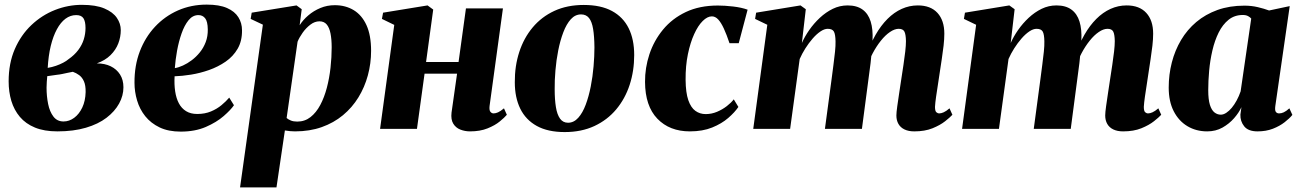

<svg xmlns="http://www.w3.org/2000/svg" viewBox="-20 -559 5639 833"><path d="M229 11Q172 11 131.8 -5.5Q91.5 -22 66.2 -52Q41 -82 29.2 -121.2Q17.5 -160.5 17.5 -206Q17.5 -284.5 44.2 -346Q71 -407.5 116.5 -450.5Q162 -493.5 218.8 -515.8Q275.5 -538 335 -538Q396 -538 433 -522.2Q470 -506.5 487 -481.5Q504 -456.5 504 -428.5Q504 -398.5 493.2 -370.5Q482.5 -342.5 459.5 -319.8Q436.5 -297 400 -284Q434.5 -284 460.2 -271.5Q486 -259 500.8 -235.8Q515.5 -212.5 515.5 -180.5Q515.5 -144 496.8 -109.8Q478 -75.5 442 -48Q406 -20.5 352.5 -4.8Q299 11 229 11ZM255.5 -32Q280.5 -32 302 -48Q323.5 -64 337 -92.5Q350.5 -121 351.5 -159.5Q352 -188.5 344.2 -206Q336.5 -223.5 323.5 -233Q310.5 -242.5 296 -247.5Q285 -245.5 273.2 -243Q261.5 -240.5 249.8 -238Q238 -235.5 227 -234.5Q216.5 -233 206 -231.5Q195.5 -230 185 -228.5Q184 -218 183 -204.2Q182 -190.5 182 -178.5Q182 -141.5 188.8 -108Q195.5 -74.5 211.8 -53.2Q228 -32 255.5 -32ZM187 -264.5Q205.5 -267.5 222.8 -273.5Q240 -279.5 254.2 -287Q268.5 -294.5 277 -302Q303 -320 319.5 -342Q336 -364 343.5 -388.2Q351 -412.5 351 -437.5Q351 -466 342 -479.8Q333 -493.5 310.5 -493.5Q285.5 -493.5 264.2 -477.8Q243 -462 226.8 -432Q210.5 -402 200.2 -359.8Q190 -317.5 187 -264.5Z M995 -102.5Q981.5 -82.5 950.5 -55.5Q919.5 -28.5 872.8 -8.2Q826 12 764 12Q710.5 12 672.5 -6.2Q634.5 -24.5 610.2 -54.8Q586 -85 574.8 -123Q563.5 -161 563.5 -200Q563 -274 586.5 -335.8Q610 -397.5 652.5 -443Q695 -488.5 752.2 -513.8Q809.5 -539 877 -539Q931.5 -539 965 -524.2Q998.5 -509.5 1014.2 -484.2Q1030 -459 1030 -427.5Q1030.5 -381 1011 -347.5Q991.5 -314 958.8 -291.5Q926 -269 887 -255.2Q848 -241.5 808.8 -235.2Q769.5 -229 737.5 -228Q735.5 -192.5 740 -162.5Q744.5 -132.5 756 -110.8Q767.5 -89 787.2 -76.8Q807 -64.5 835.5 -64.5Q869 -64.5 895.2 -75.5Q921.5 -86.5 941.2 -103Q961 -119.5 974.5 -135.5ZM841 -493.5Q816 -493.5 798 -471.2Q780 -449 767.8 -414Q755.5 -379 748.2 -339Q741 -299 738.5 -263.5Q754.5 -266 773.8 -274.8Q793 -283.5 812 -297.8Q831 -312 847 -331.8Q863 -351.5 872.5 -376.5Q882 -401.5 881.5 -431.5Q881 -466 870 -479.8Q859 -493.5 841 -493.5Z M1021.5 254 1120.5 -452 1067.5 -477 1072 -504 1266.5 -535.5 1289 -519 1280 -449.5Q1294.5 -472.5 1317.5 -492.2Q1340.5 -512 1369.8 -524.2Q1399 -536.5 1432.5 -536.5Q1479 -536.5 1514.5 -515Q1550 -493.5 1570 -449.8Q1590 -406 1590 -338.5Q1590 -284 1576 -232.2Q1562 -180.5 1535 -136.5Q1508 -92.5 1468 -59.2Q1428 -26 1375.8 -7.5Q1323.5 11 1260 11Q1250 11 1238.5 10Q1227 9 1216 7L1179.5 254ZM1223.5 -47Q1231 -40.5 1242.2 -36Q1253.5 -31.5 1269.5 -31.5Q1302.5 -31.5 1327.2 -51Q1352 -70.5 1369.5 -103.5Q1387 -136.5 1398 -178.2Q1409 -220 1414 -265.5Q1419 -311 1419 -353.5Q1419 -388 1414 -413.5Q1409 -439 1397.5 -452.8Q1386 -466.5 1366 -466.5Q1345.5 -466.5 1326.5 -452Q1307.5 -437.5 1293 -417Q1278.5 -396.5 1271 -378Z M2104 -99Q2102 -80.5 2107.8 -73.8Q2113.5 -67 2121.5 -67Q2130 -67 2140.5 -71.5Q2151 -76 2166.5 -89L2179 -61Q2169 -49 2148.2 -32Q2127.5 -15 2095.2 -2Q2063 11 2019 11Q1997 11 1977.2 3.2Q1957.5 -4.5 1946.5 -22.5Q1935.5 -40.5 1939 -70.5L1963 -239.5H1822L1789 0H1629L1690.5 -451L1637 -477L1642 -504L1835 -535.5L1859.5 -517.5L1828.5 -290H1969.5L2001.5 -522.5H2162Z M2512.5 -537.5Q2587 -537.5 2635.2 -511.2Q2683.5 -485 2707.5 -436.5Q2731.5 -388 2731.5 -320Q2731.5 -251.5 2711.8 -191Q2692 -130.5 2653.5 -84.5Q2615 -38.5 2558.8 -12.2Q2502.5 14 2430 14Q2357 14 2309 -12.5Q2261 -39 2237.2 -87.5Q2213.5 -136 2213.5 -202Q2213 -272.5 2232.8 -333.2Q2252.5 -394 2291 -440Q2329.5 -486 2385.2 -511.8Q2441 -537.5 2512.5 -537.5ZM2501 -496.5Q2475.5 -496.5 2456.5 -475.5Q2437.5 -454.5 2424 -419Q2410.5 -383.5 2402 -340.8Q2393.5 -298 2389.8 -254Q2386 -210 2386.5 -172Q2386.5 -127 2391.8 -94.5Q2397 -62 2409.8 -44.2Q2422.5 -26.5 2444.5 -26.5Q2469.5 -26.5 2488.8 -48Q2508 -69.5 2521.2 -105Q2534.5 -140.5 2543 -183.8Q2551.5 -227 2555.2 -271.2Q2559 -315.5 2559 -353.5Q2558.5 -402 2553.2 -433.5Q2548 -465 2535.5 -480.8Q2523 -496.5 2501 -496.5Z M2973 11Q2885 11 2832 -44Q2779 -99 2778.5 -203.5Q2778 -264.5 2797.5 -323.5Q2817 -382.5 2856.5 -430.5Q2896 -478.5 2955.5 -506.8Q3015 -535 3094.5 -535Q3124 -535 3160.8 -530.8Q3197.5 -526.5 3223.5 -517L3185 -371.5H3145Q3132.5 -409 3120.5 -435Q3108.5 -461 3096 -474.5Q3083.5 -488 3068.5 -488Q3049 -488 3028.8 -468Q3008.5 -448 2991.8 -411.2Q2975 -374.5 2964.5 -324Q2954 -273.5 2954.5 -212.5Q2955 -157 2966.2 -124.5Q2977.5 -92 2997 -78Q3016.5 -64 3041.5 -64Q3067.5 -64 3091 -74Q3114.5 -84 3133.2 -98.5Q3152 -113 3163.5 -128L3183.5 -95Q3168 -72 3139.5 -47.2Q3111 -22.5 3069.8 -5.8Q3028.5 11 2973 11Z M3476 -519 3459 -372.5Q3471 -400 3491 -428.8Q3511 -457.5 3537 -481.8Q3563 -506 3593.2 -520.8Q3623.5 -535.5 3657.5 -535.5Q3697.5 -535.5 3722.2 -517.5Q3747 -499.5 3757.5 -465.5Q3768 -431.5 3765.5 -384Q3765 -376 3764 -365.5Q3763 -355 3761.5 -344Q3760 -333 3758.5 -324.5L3740 -318.5Q3756 -368.5 3779 -408.5Q3802 -448.5 3830.5 -477Q3859 -505.5 3892.2 -520.5Q3925.5 -535.5 3962 -535.5Q4017.5 -535.5 4047.2 -503Q4077 -470.5 4077 -413Q4077 -389.5 4073.8 -361Q4070.5 -332.5 4066 -303.2Q4061.5 -274 4057.5 -247Q4054 -222.5 4049.5 -193.8Q4045 -165 4041.2 -139Q4037.5 -113 4036.5 -95.5Q4036.5 -77.5 4042.2 -72.2Q4048 -67 4055 -67Q4063.5 -67 4074.2 -71.8Q4085 -76.5 4099.5 -89L4112 -61Q4102 -50 4080.5 -33Q4059 -16 4025.8 -2.5Q3992.5 11 3946.5 11Q3921.5 11 3904 2.5Q3886.5 -6 3877.8 -21.5Q3869 -37 3869 -58Q3869 -70.5 3872.8 -98Q3876.5 -125.5 3881.5 -157.5Q3886.5 -189.5 3890.5 -217Q3895 -247.5 3899.8 -278.2Q3904.5 -309 3907.5 -335.8Q3910.5 -362.5 3910.5 -380.5Q3910 -410 3903.8 -422Q3897.5 -434 3879 -434Q3861.5 -434 3841.2 -420.2Q3821 -406.5 3801.8 -382.5Q3782.5 -358.5 3766.2 -327.8Q3750 -297 3740 -262.5L3763.5 -356.5Q3762 -336.5 3760.5 -319.5Q3759 -302.5 3757 -285.2Q3755 -268 3752 -247L3719.5 0H3559L3588 -216.5Q3592 -247.5 3596 -278Q3600 -308.5 3602.8 -335Q3605.5 -361.5 3605 -379.5Q3604.5 -410.5 3597.8 -422.2Q3591 -434 3571 -434Q3556.5 -434 3539.5 -422.5Q3522.5 -411 3505.8 -391.8Q3489 -372.5 3474.2 -349.2Q3459.5 -326 3449.5 -303L3408 0H3248L3309 -451.5L3256 -477L3260.5 -504L3453 -535.5Z M4382 -519 4365 -372.5Q4377 -400 4397 -428.8Q4417 -457.5 4443 -481.8Q4469 -506 4499.2 -520.8Q4529.5 -535.5 4563.5 -535.5Q4603.5 -535.5 4628.2 -517.5Q4653 -499.5 4663.5 -465.5Q4674 -431.5 4671.5 -384Q4671 -376 4670 -365.5Q4669 -355 4667.5 -344Q4666 -333 4664.5 -324.5L4646 -318.5Q4662 -368.5 4685 -408.5Q4708 -448.5 4736.5 -477Q4765 -505.5 4798.2 -520.5Q4831.5 -535.5 4868 -535.5Q4923.5 -535.5 4953.2 -503Q4983 -470.5 4983 -413Q4983 -389.5 4979.8 -361Q4976.5 -332.5 4972 -303.2Q4967.5 -274 4963.5 -247Q4960 -222.5 4955.5 -193.8Q4951 -165 4947.2 -139Q4943.5 -113 4942.5 -95.5Q4942.5 -77.5 4948.2 -72.2Q4954 -67 4961 -67Q4969.5 -67 4980.2 -71.8Q4991 -76.5 5005.5 -89L5018 -61Q5008 -50 4986.5 -33Q4965 -16 4931.8 -2.5Q4898.5 11 4852.5 11Q4827.5 11 4810 2.5Q4792.5 -6 4783.8 -21.5Q4775 -37 4775 -58Q4775 -70.5 4778.8 -98Q4782.5 -125.5 4787.5 -157.5Q4792.5 -189.5 4796.5 -217Q4801 -247.5 4805.8 -278.2Q4810.5 -309 4813.5 -335.8Q4816.5 -362.5 4816.5 -380.5Q4816 -410 4809.8 -422Q4803.5 -434 4785 -434Q4767.5 -434 4747.2 -420.2Q4727 -406.5 4707.8 -382.5Q4688.5 -358.5 4672.2 -327.8Q4656 -297 4646 -262.5L4669.5 -356.5Q4668 -336.5 4666.5 -319.5Q4665 -302.5 4663 -285.2Q4661 -268 4658 -247L4625.5 0H4465L4494 -216.5Q4498 -247.5 4502 -278Q4506 -308.5 4508.8 -335Q4511.5 -361.5 4511 -379.5Q4510.5 -410.5 4503.8 -422.2Q4497 -434 4477 -434Q4462.5 -434 4445.5 -422.5Q4428.5 -411 4411.8 -391.8Q4395 -372.5 4380.2 -349.2Q4365.5 -326 4355.5 -303L4314 0H4154L4215 -451.5L4162 -477L4166.5 -504L4359 -535.5Z M5513 -99Q5510.5 -80.5 5515.2 -73.8Q5520 -67 5529.5 -67Q5539.5 -67 5549.8 -71.8Q5560 -76.5 5574 -89L5587 -60.5Q5575 -45.5 5553.5 -28.8Q5532 -12 5502.5 -0.5Q5473 11 5436 11Q5395.5 11 5378 -11Q5360.5 -33 5361.5 -62L5366 -94Q5355 -70 5334 -46Q5313 -22 5283.8 -5.5Q5254.5 11 5217.5 11Q5169.5 11 5131.8 -11.5Q5094 -34 5072.2 -76.5Q5050.5 -119 5050.5 -179Q5050.5 -235.5 5064 -288Q5077.5 -340.5 5104 -385.2Q5130.5 -430 5170.2 -463.5Q5210 -497 5262.2 -515.8Q5314.5 -534.5 5379 -534.5Q5409.5 -534.5 5437 -528Q5464.5 -521.5 5486 -513.5L5575.5 -532.5ZM5408.5 -478.5Q5404 -484 5395 -489Q5386 -494 5372 -494Q5336 -494 5310.2 -473.2Q5284.5 -452.5 5267.2 -417.8Q5250 -383 5240 -340Q5230 -297 5226 -252.5Q5222 -208 5222 -168Q5222 -127.5 5229.2 -104.2Q5236.5 -81 5249 -71.2Q5261.5 -61.5 5276.5 -61.5Q5288 -61.5 5300.2 -69.5Q5312.5 -77.5 5324 -91.2Q5335.5 -105 5345.5 -123.5Q5355.5 -142 5362.5 -162.5Z"/></svg>

Font: Merriweather 96pt Black
Style: Italic
Weight: 900
Italic angle: -7.8°
Version: Version 2.101